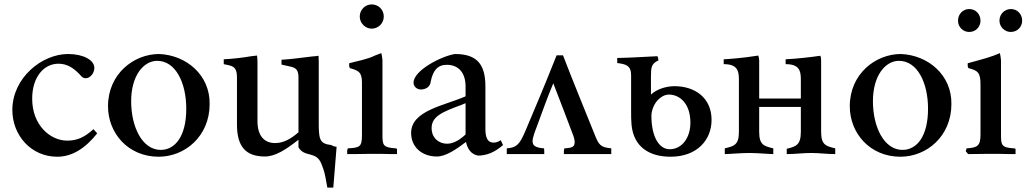

<svg xmlns="http://www.w3.org/2000/svg" viewBox="-20 -699 4657 871"><path d="M404 -113C364 -77 331 -61 285 -61C209 -61 126 -130 126 -251C126 -351 180 -410 245 -410C281 -410 310 -394 340 -363C352 -349 357 -344 369 -344C388 -344 408 -366 408 -391C408 -426 359 -454 289 -454C169 -454 36 -345 36 -200C36 -86 120 12 240 12C307 12 367 -26 421 -94Z M702 -454C587 -454 470 -364 470 -217C470 -94 562 12 700 12C818 12 931 -80 931 -227C933 -358 826 -449 702 -454ZM693 -423C777 -423 825 -323 825 -206C825 -80 774 -19 709 -19C626 -19 575 -122 575 -240C575 -357 632 -423 693 -423Z M995 -430V-408L1014 -404C1043 -398 1055 -388 1055 -347V-134C1055 -35 1094 11 1182 11C1230 11 1279 -22 1334 -65V-31C1361 17 1414 -16 1438 44C1444 59 1451 77 1456 103L1465 152H1492L1507 -33C1485 -36 1490 -39 1483 -41C1427 -47 1426 -70 1426 -151V-422C1426 -430 1425 -438 1425 -446C1416 -445 1407 -443 1397 -443L1364 -439C1331 -435 1294 -430 1257 -428V-406L1297 -397C1324 -391 1334 -381 1334 -346V-99C1300 -69 1266 -50 1228 -50C1182 -50 1148 -79 1148 -150V-398V-418C1148 -431 1147 -438 1146 -447L1120 -444C1080 -437 1034 -432 995 -430Z M1666 -569C1697 -569 1721 -594 1721 -624C1721 -655 1697 -679 1666 -679C1637 -679 1612 -655 1612 -624C1612 -594 1637 -569 1666 -569ZM1781 0V-24L1775 -26C1719 -30 1715 -39 1715 -86V-427C1714 -438 1712 -449 1710 -458L1683 -448C1645 -429 1603 -423 1564 -412V-399L1567 -390C1605 -379 1622 -373 1622 -325V-87C1622 -33 1613 -29 1558 -26L1555 -17V0H1583C1607 0 1631 -1 1655 -1H1711C1726 -1 1740 0 1755 0Z M2262 -41C2258 -48 2255 -56 2252 -63C2241 -56 2230 -52 2219 -52C2192 -52 2182 -74 2182 -115V-306C2182 -403 2148 -454 2044 -454C1984 -445 1856 -380 1856 -324C1856 -306 1872 -293 1889 -293C1911 -293 1932 -305 1934 -329C1944 -379 1965 -405 2007 -405C2059 -405 2092 -370 2092 -307V-262C1997 -220 1845 -198 1845 -96C1845 -31 1895 11 1962 11C2001 11 2048 -20 2094 -55C2100 -26 2116 2 2150 7C2188 6 2223 -7 2262 -41ZM2092 -89C2068 -66 2038 -47 2008 -47C1972 -47 1938 -72 1938 -118C1938 -170 1985 -191 2073 -223L2092 -231Z M2279 0H2365H2385H2422H2449V-14C2449 -18 2448 -22 2448 -26C2409 -29 2396 -38 2396 -59C2396 -74 2406 -101 2415 -124C2439 -188 2463 -258 2490 -321C2521 -242 2551 -162 2581 -83C2587 -66 2586 -60 2587 -57C2587 -35 2581 -28 2540 -26C2540 -23 2539 -19 2538 -16V0H2634H2669H2687H2724H2753V-26C2705 -31 2697 -40 2678 -88C2630 -207 2581 -326 2534 -448H2505C2453 -317 2404 -200 2363 -104L2360 -97C2336 -42 2321 -29 2279 -26Z M2843 -194C2843 -172 2843 -152 2845 -132C2855 -32 2926 12 3022 12C3142 12 3208 -64 3208 -155C3208 -255 3133 -308 3040 -308C3002 -308 2960 -295 2933 -270V-351C2933 -394 2935 -410 2967 -425C2966 -434 2965 -440 2962 -444C2910 -442 2847 -437 2780 -436V-413C2821 -408 2843 -401 2843 -357ZM2935 -176C2939 -233 2981 -270 3014 -270C3064 -270 3112 -229 3112 -142C3112 -76 3075 -22 3018 -22C2971 -22 2935 -76 2935 -176Z M3424 -340V-425C3424 -432 3422 -440 3420 -447C3353 -436 3286 -431 3263 -430V-408C3323 -408 3332 -380 3332 -340V-100C3332 -40 3308 -36 3268 -26V0C3288 0 3339 -5 3379 -5C3419 -5 3468 0 3488 0V-26C3448 -36 3424 -40 3424 -100V-214H3613V-100C3613 -40 3589 -34 3549 -24V0C3589 0 3620 -5 3660 -5C3700 -5 3729 0 3769 0V-26C3729 -36 3705 -40 3705 -100V-340V-425C3705 -434 3704 -441 3701 -446C3659 -440 3602 -433 3544 -430V-408C3604 -408 3613 -380 3613 -340V-252H3424Z M4067 -454C3952 -454 3835 -364 3835 -217C3835 -94 3927 12 4065 12C4183 12 4296 -80 4296 -227C4298 -358 4191 -449 4067 -454ZM4058 -423C4142 -423 4190 -323 4190 -206C4190 -80 4139 -19 4074 -19C3991 -19 3940 -122 3940 -240C3940 -357 3997 -423 4058 -423Z M4377 -554C4406 -554 4428 -577 4428 -605C4428 -635 4406 -658 4377 -658C4348 -658 4326 -635 4326 -605C4326 -577 4348 -554 4377 -554ZM4565 -554C4595 -554 4617 -577 4617 -605C4617 -635 4595 -658 4566 -658C4537 -658 4514 -635 4514 -605C4514 -577 4538 -554 4565 -554ZM4587 0V-24L4581 -26C4524 -29 4521 -40 4521 -87V-426C4520 -437 4518 -449 4516 -458C4478 -441 4443 -432 4370 -412V-399L4373 -390C4416 -379 4428 -370 4428 -316V-89C4428 -38 4415 -29 4365 -26L4361 -13L4372 0C4400 0 4430 -1 4458 -1H4517C4532 -1 4546 0 4561 0Z"/></svg>

Font: Sibila
Style: Regular
Weight: 400
Designer: Stefan Peev
Foundry: Context Ltd
Version: Version 1.000